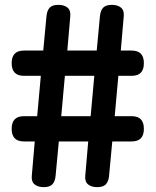

<svg xmlns="http://www.w3.org/2000/svg" viewBox="-20 -760 640 790"><path d="M79 -552H158L171 -691Q173 -716 184 -728Q195 -740 220 -740Q245 -740 258.5 -728Q272 -716 269 -691L257 -552H378L391 -691Q393 -716 404 -728Q415 -740 440 -740Q465 -740 478.5 -728Q492 -716 489 -691L477 -552H521Q547 -552 559.5 -539Q572 -526 572 -500Q572 -474 559.5 -461Q547 -448 521 -448H467L452 -282H521Q547 -282 559.5 -269Q572 -256 572 -230Q572 -204 559.5 -191Q547 -178 521 -178H442L429 -39Q427 -14 416 -2Q405 10 380 10Q355 10 341.5 -2Q328 -14 331 -39L343 -178H222L209 -39Q207 -14 196 -2Q185 10 160 10Q135 10 121.5 -2Q108 -14 111 -39L123 -178H79Q53 -178 40.5 -191Q28 -204 28 -230Q28 -256 40.5 -269Q53 -282 79 -282H133L148 -448H79Q53 -448 40.5 -461Q28 -474 28 -500Q28 -526 40.5 -539Q53 -552 79 -552ZM232 -282H353L368 -448H247Z"/></svg>

Font: Maple Mono NL Medium
Style: Regular
Weight: 500
Monospace: yes
Designer: subframe7536
Version: Version 7.000